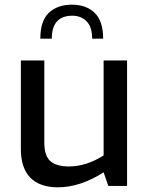

<svg xmlns="http://www.w3.org/2000/svg" viewBox="-20 -793 630 819"><path d="M69 -158V-535H169V-185Q169 -128 195 -105.5Q221 -83 274 -83Q348 -83 422 -130V-535H522V0H442L422 -58Q322 6 227 6Q150 6 109.5 -35Q69 -76 69 -158ZM420 -628H373Q373 -679 349 -702.5Q325 -726 289 -726Q201 -726 201 -628H152Q152 -704 188.5 -738.5Q225 -773 287 -773Q348 -773 384 -738Q420 -703 420 -628Z"/></svg>

Font: Exo Medium
Style: Regular
Weight: 500
Designer: Natanael Gama
Foundry: Natanael Gama
Version: Version 1.500; ttfautohint (v1.6)